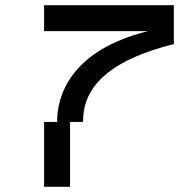

<svg xmlns="http://www.w3.org/2000/svg" viewBox="-20 -720 690 740"><path d="M200 -250H150V0H250V-250H300C300 -350 350 -475 650 -550V-700H150V-600H550C250 -525 200 -350 200 -250Z"/></svg>

Font: LS-VG5000 Shifted
Style: Regular
Weight: 400
Designer: Justin Bihan, 2021
Foundry: Justin Bihan, 2021
Version: Version 1.000;Glyphs 3.1.2 (3151)